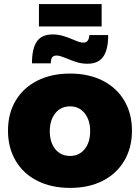

<svg xmlns="http://www.w3.org/2000/svg" viewBox="-20 -910 683 937"><path d="M624 -272Q624 -189 586.5 -125.5Q549 -62 481 -27.5Q413 7 322 7Q231 7 162.5 -27.5Q94 -62 56.5 -125.5Q19 -189 19 -272Q19 -356 56.5 -419Q94 -482 162.5 -516.5Q231 -551 322 -551Q413 -551 481 -516.5Q549 -482 586.5 -419Q624 -356 624 -272ZM223 -270Q223 -215 250 -182Q277 -149 322 -149Q366 -149 393 -182Q420 -215 420 -270Q420 -324 393 -357.5Q366 -391 322 -391Q277 -391 250 -357.5Q223 -324 223 -270ZM407 -599Q380 -599 356.5 -606Q333 -613 305 -625Q299 -627 283.5 -633Q268 -639 258 -639Q241 -639 234.5 -630Q228 -621 228 -601H136Q136 -672 159.5 -707Q183 -742 237 -742Q263 -742 287 -735Q311 -728 339 -716Q370 -702 385 -702Q401 -702 408 -711.5Q415 -721 416 -739H508Q508 -668 484 -633.5Q460 -599 407 -599ZM170 -890H476V-781H170Z"/></svg>

Font: Gontserrat ExtraBold
Style: Regular
Weight: 800
Designer: Julieta Ulanovsky
Foundry: Julieta Ulanovsky
Version: Version 6.001